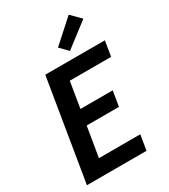

<svg xmlns="http://www.w3.org/2000/svg" viewBox="-234 -1100 1069 1211"><g transform="rotate(-30 300.0 -494.5)"><path d="M31 0 152 -735H586L568 -625H267L236 -437H471L453 -327H218L182 -110H483L465 0ZM362 -787 307 -843 469 -989 537 -921Z"/></g></svg>

Font: Iosevka Aile Extrabold
Style: Italic
Weight: 800
Italic angle: -9°
Designer: Belleve Invis
Foundry: Belleve Invis
Version: Version 31.1.0; ttfautohint (v1.8.4)